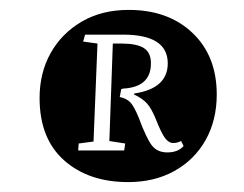

<svg xmlns="http://www.w3.org/2000/svg" viewBox="-20 -773 494 388"><path d="M239 -405Q159 -405 109.5 -449Q60 -493 60 -575Q60 -626 82.5 -666Q105 -706 145.5 -729.5Q186 -753 240 -753Q320 -753 369 -706.5Q418 -660 418 -582Q418 -530 395.5 -490Q373 -450 332.5 -427.5Q292 -405 239 -405ZM318 -465Q340 -465 351 -478L346 -488Q338 -484 330 -484Q321 -484 313.5 -494Q306 -504 295 -532Q286 -554 277 -564Q268 -574 251 -582V-584Q319 -594 319 -645Q319 -703 229 -703H152L148 -689L177 -685L169 -487L139 -483L138 -469H231L233 -483L201 -488L208 -685H226Q256 -685 270.5 -676Q285 -667 285 -645Q285 -597 229 -594L225 -593L222 -577Q236 -574 243.5 -566Q251 -558 260 -536Q276 -493 287 -479Q298 -465 318 -465Z"/></svg>

Font: Literata 12pt Light
Style: Italic
Weight: 300
Italic angle: -2°
Designer: Latin by Veronika Burian and Jose Scaglione. Greek by Irene Vlachou. Cyrillic by Vera Evstafieva
Foundry: TypeTogether
Version: Version 3.002